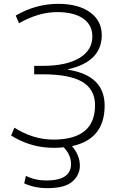

<svg xmlns="http://www.w3.org/2000/svg" viewBox="-20 -760 608 1000"><path d="M334 -399V-397Q525 -367 525 -210Q525 -35 355 1Q396 49 396 103Q396 151 357 185.5Q318 220 226 220Q161 220 106 195L115 156Q163 180 222 180Q350 180 350 94Q350 48 312 7Q288 10 260 10Q141 10 38 -54L55 -95Q153 -33 258 -33Q475 -33 475 -212Q475 -294 409 -333.5Q343 -373 202 -373H158V-417H202Q325 -417 393 -457.5Q461 -498 461 -570Q461 -630 413 -663.5Q365 -697 278 -697Q181 -697 79 -639L62 -679Q167 -740 283 -740Q388 -740 449 -696Q510 -652 510 -577Q510 -439 334 -399Z"/></svg>

Font: M PLUS 1p Light
Style: Regular
Weight: 300
Version: Version 1.061